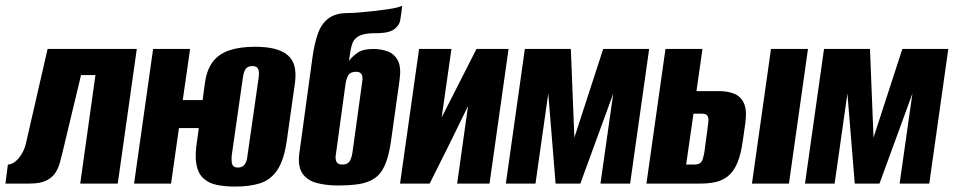

<svg xmlns="http://www.w3.org/2000/svg" viewBox="-43 -675 3507 706"><path d="M-23 0 -14 -70Q-1 -70 12.5 -80.5Q26 -91 36.5 -108.5Q47 -126 52 -146L132 -495H460L390 0H252L308 -399H255L186 -111Q182 -94 176.5 -74.5Q171 -55 159.5 -38Q148 -21 126 -10.5Q104 0 66 0Z M823 11Q782 11 752.5 4.5Q723 -2 704 -20Q685 -38 679 -71.5Q673 -105 682 -160L711 -373Q718 -420 740 -448.5Q762 -477 800.5 -490Q839 -503 895 -503Q937 -503 966.5 -495.5Q996 -488 1014.5 -472.5Q1033 -457 1039.5 -432.5Q1046 -408 1042 -373L1012 -161Q1002 -88 977.5 -51Q953 -14 914.5 -1.5Q876 11 823 11ZM450 0 520 -495H656L629 -307H748L735 -204H615L586 0ZM832 -59Q843 -59 850 -64Q857 -69 861.5 -79Q866 -89 867 -103L908 -389Q910 -404 908.5 -413.5Q907 -423 901.5 -427.5Q896 -432 885 -432Q874 -432 867 -427.5Q860 -423 856 -413.5Q852 -404 850 -389L809 -103Q808 -89 809 -79Q810 -69 815.5 -64Q821 -59 832 -59Z M1199 7Q1155 7 1120.5 -2.5Q1086 -12 1068.5 -38Q1051 -64 1058 -114L1106 -464Q1113 -515 1126 -551.5Q1139 -588 1165 -607.5Q1191 -627 1236 -627Q1252 -627 1276.5 -629Q1301 -631 1328 -634Q1355 -637 1379.5 -640.5Q1404 -644 1419.5 -648Q1435 -652 1436 -655Q1435 -642 1433 -629.5Q1431 -617 1429 -603Q1427 -584 1408.5 -569Q1390 -554 1348 -553H1337Q1299 -553 1280 -544Q1261 -535 1254.5 -519.5Q1248 -504 1245 -483L1240 -451Q1251 -466 1271 -480.5Q1291 -495 1329 -495Q1358 -495 1382.5 -486Q1407 -477 1420 -452.5Q1433 -428 1426 -379L1394 -151Q1386 -98 1371.5 -66Q1357 -34 1333 -18.5Q1309 -3 1276.5 2Q1244 7 1199 7ZM1216 -70Q1228 -70 1235 -74.5Q1242 -79 1246.5 -89.5Q1251 -100 1253 -114L1288 -368Q1291 -383 1289.5 -392.5Q1288 -402 1282.5 -406.5Q1277 -411 1265 -411Q1256 -411 1249 -408Q1242 -405 1238.5 -399.5Q1235 -394 1232.5 -387Q1230 -380 1228 -370L1193 -114Q1190 -100 1191.5 -89.5Q1193 -79 1199 -74.5Q1205 -70 1216 -70Z M1428 0 1498 -495H1617L1581 -243L1709 -495H1827L1757 0H1638L1678 -285Q1643 -213 1608 -142Q1573 -71 1537 0Z M1817 0 1887 -495H2056L2069 -169L2175 -495H2344L2274 0H2165L2212 -331L2091 0H2000L1973 -331L1926 0Z M2334 0 2404 -495H2540L2518 -340H2601Q2631 -340 2655 -331Q2679 -322 2691.5 -297.5Q2704 -273 2698 -225L2689 -162Q2682 -108 2668 -75.5Q2654 -43 2633.5 -27Q2613 -11 2588 -5.5Q2563 0 2532 0ZM2480 -70H2510Q2524 -70 2531 -75Q2538 -80 2541 -90Q2544 -100 2547 -115L2559 -205Q2562 -223 2562 -234.5Q2562 -246 2556.5 -251.5Q2551 -257 2537 -257H2507ZM2722 0 2792 -495H2928L2858 0Z M2917 0 2987 -495H3156L3169 -169L3275 -495H3444L3374 0H3265L3312 -331L3191 0H3100L3073 -331L3026 0Z"/></svg>

Font: Alumni Sans ExtraBold
Style: Italic
Weight: 800
Italic angle: -8°
Designer: Robert E. Leuschke
Foundry: Robert E. Leuschke
Version: Version 1.016